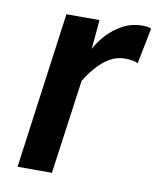

<svg xmlns="http://www.w3.org/2000/svg" viewBox="-69 -619 554 674"><g transform="rotate(10 208.0 -282.0)"><path d="M39 0 115 -557H233L223.5 -452.5Q236.5 -478 259.8 -503.8Q283 -529.5 315 -546.8Q347 -564 385 -564Q410 -564 416.5 -558L391 -430.5Q385.5 -435 372.8 -437.2Q360 -439.5 344 -439.5Q315.5 -439.5 290.5 -424.8Q265.5 -410 244.8 -386.2Q224 -362.5 208 -335.5L161.5 0Z"/></g></svg>

Font: Merriweather Sans Medium
Style: Italic
Weight: 500
Italic angle: -7.5°
Designer: Eben Sorkin
Foundry: Eben Sorkin
Version: Version 2.001